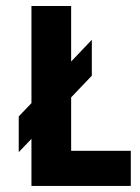

<svg xmlns="http://www.w3.org/2000/svg" viewBox="-20 -615 464 635"><path d="M215.3 -116.2V-293L283.7 -364.7V-483.4L215.3 -411.6V-595.2H84V-273.9L42 -230V-111.8L84 -155.8V0H412.6V-116.2Z"/></svg>

Font: Now ExtraBold
Style: Regular
Weight: 800
Designer: Alfredo Marco Pradil
Foundry: Alfredo Marco Pradil
Version: Version 1.200;hotconv 1.0.109;makeotfexe 2.5.65596